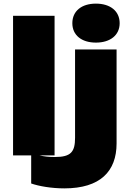

<svg xmlns="http://www.w3.org/2000/svg" viewBox="-20 -857 701 1059"><path d="M52 0H152V155C195 170 264 182 335 182C533 182 623 88 623 -66V-584H394V-97C394 -19 371 9 283 9C250 9 222 6 197 0H281V-770H52ZM509 -622C588 -622 640 -663 640 -729C640 -796 588 -837 509 -837C430 -837 379 -796 379 -729C379 -663 430 -622 509 -622Z"/></svg>

Font: Bounded ExtBd
Style: Regular
Weight: 800
Designer: Vlad Churkin
Version: Version 3.0